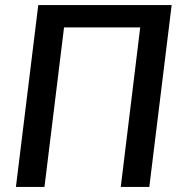

<svg xmlns="http://www.w3.org/2000/svg" viewBox="-20 -740 729 760"><path d="M571 0H458L535 -631.5H233.5L156 0H43L131.5 -720H659.5Z"/></svg>

Font: Lato SemiBold
Style: Italic
Weight: 600
Italic angle: -7°
Designer: Lukasz Dziedzic with Adam Twardoch and Botio Nikoltchev
Foundry: tyPoland Lukasz Dziedzic
Version: Version 2.015; 2015-08-06; http://www.latofonts.com/